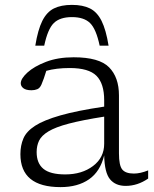

<svg xmlns="http://www.w3.org/2000/svg" viewBox="-20 -756 630 786"><path d="M494.5 5Q453 5 430.5 -22Q408 -49 406.5 -120Q390.5 -54 344.5 -22Q298.5 10 228 10Q63.5 10 63.5 -125Q63.5 -160.5 75.8 -189.2Q88 -218 123.5 -241Q159 -264 227 -283.5Q295 -303 406.5 -319.5V-345.5Q406.5 -414 374.8 -445.8Q343 -477.5 265.5 -477.5Q210 -477.5 169.5 -466Q159.5 -432.5 149.5 -409.5Q143 -395 132.5 -390.8Q122 -386.5 109 -386.5Q86.5 -386.5 75.8 -394.8Q65 -403 65 -415Q65 -434 92.2 -459Q119.5 -484 168.2 -502.8Q217 -521.5 281.5 -521.5Q386 -521.5 426.5 -480.5Q467 -439.5 467 -365.5V-128.5Q467 -78 480.8 -61.8Q494.5 -45.5 528 -45.5Q554.5 -45.5 586.5 -58.5V-25Q543 5 494.5 5ZM130 -133.5Q130 -87.5 157.8 -64.8Q185.5 -42 247 -42Q315.5 -42 361 -76.5Q406.5 -111 406.5 -167.5V-278.5Q317 -264.5 262 -250Q207 -235.5 178.5 -218.2Q150 -201 140 -180.2Q130 -159.5 130 -133.5ZM274.5 -686Q225.5 -686 200.5 -661.8Q175.5 -637.5 161 -569H124.5Q135 -634 153.2 -670.5Q171.5 -707 200.8 -721.5Q230 -736 274.5 -736Q319 -736 348.2 -721.5Q377.5 -707 395.8 -670.5Q414 -634 424.5 -569H388Q373.5 -637.5 348.5 -661.8Q323.5 -686 274.5 -686Z"/></svg>

Font: Newsreader Caption Light
Style: Regular
Weight: 300
Designer: Hugues Gentile
Foundry: Production Type
Version: Version 1.001